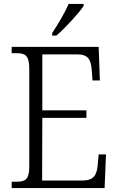

<svg xmlns="http://www.w3.org/2000/svg" viewBox="-20 -951 598 971"><path d="M244 -784V-771H265C311 -810 380 -886 403 -921V-931H327C308 -886 273 -828 244 -784ZM39 0H509L516 -170H479L474 -115C469 -65 454 -38 396 -38H193L194 -355H417V-393H194V-676H370C427 -676 440 -649 444 -596L448 -544H485L479 -714H39V-682H62C107 -682 128 -672 128 -603V-108C128 -42 107 -32 62 -32H39Z"/></svg>

Font: Noto Serif Khmer SemiCondensed Light
Style: Regular
Weight: 300
Width: 4
Designer: Danh Hong and the Monotype Design Team
Foundry: Monotype Imaging Inc.
Version: Version 2.004